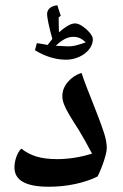

<svg xmlns="http://www.w3.org/2000/svg" viewBox="-20 -710 469 730"><path d="M165 0Q35 0 35 -73Q35 -93 42 -113Q49 -133 61 -145Q86 -125 118 -115Q150 -105 197 -105Q263 -105 330 -126Q316 -152 303.5 -174.5Q291 -197 280 -215Q258 -249 244 -272.5Q230 -296 223.5 -313Q217 -330 217 -344Q217 -374 238 -398.5Q259 -423 290 -433Q298 -408 309.5 -378.5Q321 -349 332.5 -320Q344 -291 352 -270Q366 -234 376 -203Q386 -172 386 -146Q386 -137 381 -118Q376 -99 368 -78Q360 -57 351 -39Q315 -21 266.5 -10.5Q218 0 165 0ZM231 -483Q172 -483 113 -519L120 -546Q130 -545 140 -543Q150 -541 161 -539L179 -562Q169 -598 164 -622.5Q159 -647 159 -656Q159 -670 169 -679Q179 -688 198 -690Q201 -679 204.5 -669.5Q208 -660 211 -650L203 -644L204 -587Q217 -599 234.5 -610Q252 -621 265 -621Q278 -621 294 -610Q310 -599 321.5 -585Q333 -571 333 -561Q333 -540 318.5 -522Q304 -504 280.5 -493.5Q257 -483 231 -483ZM233 -534Q252 -533 269.5 -537.5Q287 -542 306 -549Q292 -562 281.5 -566Q271 -570 260 -570Q242 -570 226 -561.5Q210 -553 192 -536Z"/></svg>

Font: Noto Naskh Arabic SemiBold
Style: Regular
Weight: 600
Designer: Monotype Design Team, David Williams, Mohamad Dakak and Nizar Qandah
Foundry: Monotype Imaging Inc.
Version: Version 2.016